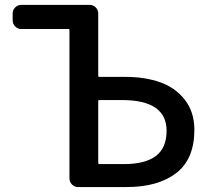

<svg xmlns="http://www.w3.org/2000/svg" viewBox="-20 -756 852 776"><path d="M295.9 0Q281.2 0 271 -10.3Q260.7 -20.5 260.7 -35.2V-634.8Q260.7 -638.7 256.8 -638.7H65.4Q51.8 -638.7 41.5 -648.9Q31.2 -659.2 31.2 -673.8V-701.2Q31.2 -715.8 41.5 -726.1Q51.8 -736.3 65.4 -736.3H342.8Q356.4 -736.3 366.7 -726.1Q377 -715.8 377 -701.2V-449.2Q377 -445.3 381.8 -445.3H485.4Q566.4 -445.3 627.9 -423.3Q689.5 -401.4 727.5 -352.1Q765.6 -302.7 765.6 -231.4Q765.6 -113.3 692.4 -56.6Q619.1 0 491.2 0ZM377 -97.7Q377 -92.8 381.8 -92.8H480.5Q566.4 -92.8 609.9 -125.5Q653.3 -158.2 653.3 -227.5Q653.3 -351.6 472.7 -351.6H381.8Q377 -351.6 377 -347.7Z"/></svg>

Font: Gen Jyuu GothicL Medium
Style: Regular
Weight: 500
Designer: [Source Han Sans]
Ryoko NISHIZUKA  (kana & ideographs); Paul D. Hunt (Latin, Greek & Cyrillic); Wenlong ZHANG  (bopomofo
Version: Version 1.002.20150607